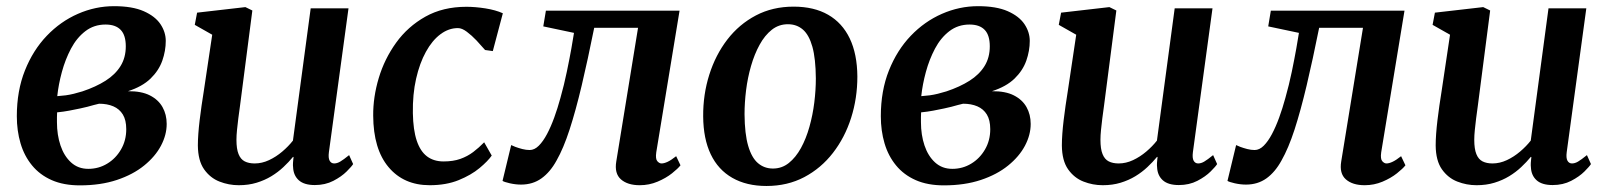

<svg xmlns="http://www.w3.org/2000/svg" viewBox="-20 -590 5214 622"><path d="M239 10.5Q186 10.5 147.5 -6.5Q109 -23.5 83.8 -54.2Q58.5 -85 46.5 -125.8Q34.5 -166.5 34.5 -213.5Q34.5 -296 60.8 -361.8Q87 -427.5 131.5 -474Q176 -520.5 232.5 -545.2Q289 -570 349.5 -570Q408.5 -570 445.5 -553.8Q482.5 -537.5 499.8 -511.8Q517 -486 517 -457.5Q517 -425.5 505.8 -393.5Q494.5 -361.5 467.8 -335.5Q441 -309.5 394.5 -294.5Q438 -295 465.5 -281Q493 -267 506.5 -243Q520 -219 520 -188.5Q520 -153 501.5 -118Q483 -83 447 -53.8Q411 -24.5 358.5 -7Q306 10.5 239 10.5ZM266 -43Q299.5 -43 327.2 -59.8Q355 -76.5 372 -105.8Q389 -135 389 -171.5Q389 -201 378 -219Q367 -237 347.2 -245.5Q327.5 -254 301 -254Q294 -252.5 284 -249.8Q274 -247 262.8 -244Q251.5 -241 239 -238.5Q222.5 -235 204 -231.5Q185.5 -228 165 -226Q164.5 -218 164.5 -210Q164.5 -202 164.5 -194.5Q164.5 -153 176 -118.8Q187.5 -84.5 210.2 -63.8Q233 -43 266 -43ZM165.5 -278.5Q180 -279.5 193 -281.2Q206 -283 219 -286.2Q232 -289.5 247 -294Q290.5 -308.5 322 -328.5Q353.5 -348.5 370.5 -376Q387.5 -403.5 387.5 -440Q387.5 -476 371 -493.2Q354.5 -510.5 322 -510.5Q284.5 -510.5 256.5 -489Q228.5 -467.5 210 -432.5Q191.5 -397.5 180.5 -357Q169.5 -316.5 165.5 -278.5Z M753.5 10Q721 10 691 -1.8Q661 -13.5 641.2 -41.5Q621.5 -69.5 621 -118.5Q621 -136 622.5 -156.8Q624 -177.5 626.8 -200.8Q629.5 -224 633 -247.8Q636.5 -271.5 640 -293.5L667.5 -477.5L611 -509.5L618.5 -549L775 -567L797.5 -556L763 -289.5Q760.5 -268 757.5 -247Q754.5 -226 752 -206.2Q749.5 -186.5 747.8 -169Q746 -151.5 746 -137Q746 -107.5 752.8 -90.8Q759.5 -74 772.8 -67.2Q786 -60.5 805 -60.5Q828.5 -60.5 851.5 -71.2Q874.5 -82 894.5 -99Q914.5 -116 929 -134.5L986.5 -563H1109L1045.5 -97Q1043 -78 1048 -69.2Q1053 -60.5 1062.5 -60.5Q1072 -60.5 1082.2 -66.5Q1092.5 -72.5 1111 -87.5L1124 -58.5Q1119.5 -51 1103 -34.5Q1086.5 -18 1060 -4.2Q1033.5 9.5 1000 9.5Q965 9.5 947.8 -6.2Q930.5 -22 929.5 -48.5Q929 -51 929 -54.5Q929 -58 929.2 -62.5Q929.5 -67 930 -71.8Q930.5 -76.5 931 -81L929.5 -82Q915.5 -65 898.2 -48.8Q881 -32.5 859.2 -19.2Q837.5 -6 811.2 2Q785 10 753.5 10Z M1372 10Q1288 10 1238.8 -48.5Q1189.5 -107 1189 -215.5Q1188.5 -275.5 1207 -337.2Q1225.5 -399 1263.2 -451.5Q1301 -504 1358 -536Q1415 -568 1491 -568Q1519.5 -568 1552.8 -562.8Q1586 -557.5 1609 -547L1576.5 -424.5L1551.5 -428Q1539.5 -442 1523.8 -458.8Q1508 -475.5 1492.2 -487.2Q1476.5 -499 1463.5 -499Q1433.5 -499 1406.8 -479Q1380 -459 1359.8 -422.2Q1339.5 -385.5 1328 -335Q1316.5 -284.5 1317.5 -223.5Q1318.5 -169 1330 -134.5Q1341.5 -100 1363.2 -83.5Q1385 -67 1417 -67Q1448 -67 1471.2 -75.2Q1494.5 -83.5 1513 -97.5Q1531.5 -111.5 1548.5 -129L1573 -86Q1560.5 -68 1533.5 -45.5Q1506.5 -23 1466 -6.5Q1425.5 10 1372 10Z M2106 -96.5Q2103 -75 2109.5 -67.8Q2116 -60.5 2123 -60.5Q2131.5 -60.5 2142.8 -65.8Q2154 -71 2170.5 -84L2184.5 -54.5Q2176.5 -44 2157 -28.5Q2137.5 -13 2110.2 -1.5Q2083 10 2052.5 10Q2013 10 1991.5 -9Q1970 -28 1976.5 -67L2047 -500H1905Q1884 -395.5 1864.5 -313.2Q1845 -231 1825.2 -170.2Q1805.5 -109.5 1783 -70Q1762.5 -32.5 1734.2 -12.2Q1706 8 1668 8Q1650.5 8 1631.8 3.8Q1613 -0.5 1608 -4L1636 -120Q1639.5 -118 1649.5 -114.2Q1659.5 -110.5 1672 -107.2Q1684.5 -104 1696 -104Q1711.5 -104 1725.5 -118Q1739.5 -132 1752 -155.5Q1764.5 -179 1775.5 -209.2Q1786.5 -239.5 1795.5 -272.5Q1807.5 -315 1816.2 -357.2Q1825 -399.5 1831 -433Q1837 -466.5 1839.5 -483.5L1740 -504.5L1748.5 -555.5H2181.5Z M2551 -568.5Q2617 -568.5 2662.8 -542.2Q2708.5 -516 2732.8 -465.5Q2757 -415 2757.5 -342Q2757.5 -271.5 2737.2 -208Q2717 -144.5 2678.5 -94.8Q2640 -45 2585.5 -16.2Q2531 12.5 2463 12.5Q2398.5 12.5 2352.5 -13.8Q2306.5 -40 2282.5 -90.2Q2258.5 -140.5 2258 -213Q2257.5 -284 2277.8 -348Q2298 -412 2336.2 -461.8Q2374.5 -511.5 2428.8 -540Q2483 -568.5 2551 -568.5ZM2532.5 -511.5Q2503 -511.5 2480.2 -493.5Q2457.5 -475.5 2440.8 -445Q2424 -414.5 2413 -376.2Q2402 -338 2397 -297.8Q2392 -257.5 2392 -220Q2392.5 -156 2403.8 -117.5Q2415 -79 2435.5 -61.5Q2456 -44 2484 -44Q2513 -44 2535.5 -62Q2558 -80 2574.8 -110.5Q2591.5 -141 2602.2 -179.2Q2613 -217.5 2618 -258Q2623 -298.5 2623 -336Q2622.5 -400 2611.8 -438.5Q2601 -477 2581 -494.2Q2561 -511.5 2532.5 -511.5Z M3038 10.5Q2985 10.5 2946.5 -6.5Q2908 -23.5 2882.8 -54.2Q2857.5 -85 2845.5 -125.8Q2833.5 -166.5 2833.5 -213.5Q2833.5 -296 2859.8 -361.8Q2886 -427.5 2930.5 -474Q2975 -520.5 3031.5 -545.2Q3088 -570 3148.5 -570Q3207.5 -570 3244.5 -553.8Q3281.5 -537.5 3298.8 -511.8Q3316 -486 3316 -457.5Q3316 -425.5 3304.8 -393.5Q3293.5 -361.5 3266.8 -335.5Q3240 -309.5 3193.5 -294.5Q3237 -295 3264.5 -281Q3292 -267 3305.5 -243Q3319 -219 3319 -188.5Q3319 -153 3300.5 -118Q3282 -83 3246 -53.8Q3210 -24.5 3157.5 -7Q3105 10.5 3038 10.5ZM3065 -43Q3098.5 -43 3126.2 -59.8Q3154 -76.5 3171 -105.8Q3188 -135 3188 -171.5Q3188 -201 3177 -219Q3166 -237 3146.2 -245.5Q3126.5 -254 3100 -254Q3093 -252.5 3083 -249.8Q3073 -247 3061.8 -244Q3050.5 -241 3038 -238.5Q3021.5 -235 3003 -231.5Q2984.5 -228 2964 -226Q2963.5 -218 2963.5 -210Q2963.5 -202 2963.5 -194.5Q2963.5 -153 2975 -118.8Q2986.5 -84.5 3009.2 -63.8Q3032 -43 3065 -43ZM2964.5 -278.5Q2979 -279.5 2992 -281.2Q3005 -283 3018 -286.2Q3031 -289.5 3046 -294Q3089.5 -308.5 3121 -328.5Q3152.5 -348.5 3169.5 -376Q3186.5 -403.5 3186.5 -440Q3186.5 -476 3170 -493.2Q3153.5 -510.5 3121 -510.5Q3083.5 -510.5 3055.5 -489Q3027.5 -467.5 3009 -432.5Q2990.5 -397.5 2979.5 -357Q2968.5 -316.5 2964.5 -278.5Z M3552.5 10Q3520 10 3490 -1.8Q3460 -13.5 3440.2 -41.5Q3420.5 -69.5 3420 -118.5Q3420 -136 3421.5 -156.8Q3423 -177.5 3425.8 -200.8Q3428.5 -224 3432 -247.8Q3435.5 -271.5 3439 -293.5L3466.5 -477.5L3410 -509.5L3417.5 -549L3574 -567L3596.5 -556L3562 -289.5Q3559.5 -268 3556.5 -247Q3553.5 -226 3551 -206.2Q3548.5 -186.5 3546.8 -169Q3545 -151.5 3545 -137Q3545 -107.5 3551.8 -90.8Q3558.5 -74 3571.8 -67.2Q3585 -60.5 3604 -60.5Q3627.5 -60.5 3650.5 -71.2Q3673.5 -82 3693.5 -99Q3713.5 -116 3728 -134.5L3785.5 -563H3908L3844.5 -97Q3842 -78 3847 -69.2Q3852 -60.5 3861.5 -60.5Q3871 -60.5 3881.2 -66.5Q3891.5 -72.5 3910 -87.5L3923 -58.5Q3918.5 -51 3902 -34.5Q3885.5 -18 3859 -4.2Q3832.5 9.5 3799 9.5Q3764 9.5 3746.8 -6.2Q3729.5 -22 3728.5 -48.5Q3728 -51 3728 -54.5Q3728 -58 3728.2 -62.5Q3728.5 -67 3729 -71.8Q3729.5 -76.5 3730 -81L3728.5 -82Q3714.5 -65 3697.2 -48.8Q3680 -32.5 3658.2 -19.2Q3636.5 -6 3610.2 2Q3584 10 3552.5 10Z M4454.5 -96.5Q4451.5 -75 4458 -67.8Q4464.5 -60.5 4471.5 -60.5Q4480 -60.5 4491.2 -65.8Q4502.5 -71 4519 -84L4533 -54.5Q4525 -44 4505.5 -28.5Q4486 -13 4458.8 -1.5Q4431.5 10 4401 10Q4361.5 10 4340 -9Q4318.5 -28 4325 -67L4395.5 -500H4253.5Q4232.5 -395.5 4213 -313.2Q4193.5 -231 4173.8 -170.2Q4154 -109.5 4131.5 -70Q4111 -32.5 4082.8 -12.2Q4054.5 8 4016.5 8Q3999 8 3980.2 3.8Q3961.5 -0.5 3956.5 -4L3984.5 -120Q3988 -118 3998 -114.2Q4008 -110.5 4020.5 -107.2Q4033 -104 4044.5 -104Q4060 -104 4074 -118Q4088 -132 4100.5 -155.5Q4113 -179 4124 -209.2Q4135 -239.5 4144 -272.5Q4156 -315 4164.8 -357.2Q4173.5 -399.5 4179.5 -433Q4185.5 -466.5 4188 -483.5L4088.5 -504.5L4097 -555.5H4530Z M4763.5 10Q4731 10 4701 -1.8Q4671 -13.5 4651.2 -41.5Q4631.5 -69.5 4631 -118.5Q4631 -136 4632.5 -156.8Q4634 -177.5 4636.8 -200.8Q4639.5 -224 4643 -247.8Q4646.5 -271.5 4650 -293.5L4677.5 -477.5L4621 -509.5L4628.5 -549L4785 -567L4807.5 -556L4773 -289.5Q4770.5 -268 4767.5 -247Q4764.5 -226 4762 -206.2Q4759.5 -186.5 4757.8 -169Q4756 -151.5 4756 -137Q4756 -107.5 4762.8 -90.8Q4769.5 -74 4782.8 -67.2Q4796 -60.5 4815 -60.5Q4838.5 -60.5 4861.5 -71.2Q4884.5 -82 4904.5 -99Q4924.5 -116 4939 -134.5L4996.5 -563H5119L5055.5 -97Q5053 -78 5058 -69.2Q5063 -60.5 5072.5 -60.5Q5082 -60.5 5092.2 -66.5Q5102.5 -72.5 5121 -87.5L5134 -58.5Q5129.5 -51 5113 -34.5Q5096.5 -18 5070 -4.2Q5043.5 9.5 5010 9.5Q4975 9.5 4957.8 -6.2Q4940.5 -22 4939.5 -48.5Q4939 -51 4939 -54.5Q4939 -58 4939.2 -62.5Q4939.5 -67 4940 -71.8Q4940.5 -76.5 4941 -81L4939.5 -82Q4925.5 -65 4908.2 -48.8Q4891 -32.5 4869.2 -19.2Q4847.5 -6 4821.2 2Q4795 10 4763.5 10Z"/></svg>

Font: Merriweather SemiBold
Style: Italic
Weight: 600
Italic angle: -7.8°
Version: Version 2.101